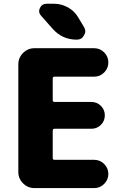

<svg xmlns="http://www.w3.org/2000/svg" viewBox="-20 -1008 648 1008"><path d="M266.6 -605.5Q256.8 -605.5 256.8 -595.7V-482.4Q256.8 -472.7 266.6 -472.7H460Q489.3 -472.7 509.8 -452.1Q530.3 -431.6 530.3 -402.3Q530.3 -373 509.8 -352.5Q489.3 -332 460 -332H266.6Q256.8 -332 256.8 -322.3V-178.7Q256.8 -168.9 266.6 -168.9H474.6Q504.9 -168.9 526.9 -147Q548.8 -125 548.8 -94.7Q548.8 -64.5 526.9 -42.5Q504.9 -20.5 474.6 -20.5H161.1Q126 -20.5 101.1 -45.4Q76.2 -70.3 76.2 -105.5V-669.9Q76.2 -705.1 101.1 -730Q126 -754.9 161.1 -754.9H474.6Q504.9 -754.9 526.9 -732.9Q548.8 -710.9 548.8 -680.2Q548.8 -649.4 526.9 -627.4Q504.9 -605.5 474.6 -605.5ZM382.8 -799.8Q306.6 -799.8 255.9 -857.4L196.3 -924.8Q185.5 -936.5 185.5 -949.2Q185.5 -957 189.5 -965.8Q200.2 -988.3 224.6 -988.3H263.7Q302.7 -988.3 337.4 -968.8Q372.1 -949.2 391.6 -915L420.9 -866.2Q427.7 -854.5 427.7 -843.8Q427.7 -833 420.9 -822.3Q409.2 -799.8 382.8 -799.8Z"/></svg>

Font: Gen Jyuu GothicX Heavy
Style: Bold
Weight: 900
Designer: [Source Han Sans]
Ryoko NISHIZUKA  (kana & ideographs); Paul D. Hunt (Latin, Greek & Cyrillic); Wenlong ZHANG  (bopomofo
Version: Version 1.002.20150607